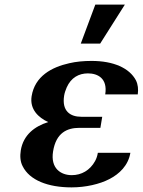

<svg xmlns="http://www.w3.org/2000/svg" viewBox="-20 -802 618 832"><path d="M70 -150C66 -125 68 -101 78 -82C108 -21 188 10 290 10C351 10 412 -4 454 -26C497 -48 536 -85 545 -140H404C402 -127 398 -115 392 -104C370 -64 333 -43 291 -43C244 -43 198 -72 210 -146C223 -227 271 -248 324 -248H415L423 -296H332C285 -296 247 -320 258 -388C260 -400 264 -411 269 -423C288 -466 322 -484 361 -484C404 -484 447 -462 436 -393H577C580 -415 578 -436 569 -454C541 -507 472 -538 377 -538C342 -538 310 -535 280 -528C204 -511 131 -472 117 -385C108 -328 147 -292 189 -273C131 -255 81 -218 70 -150ZM330 -613H414L521 -782H393Z"/></svg>

Font: Aerodynamic
Style: Obl
Weight: 500
Designer: Google
Version: Version 2.000980; 2014